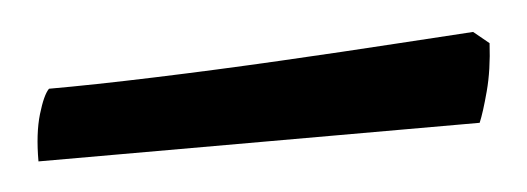

<svg xmlns="http://www.w3.org/2000/svg" viewBox="-24 -690 376 137"><g transform="rotate(-5 164.0 -621.5)"><path d="M0 -589Q0 -609 4 -622.5Q8 -636 12 -640Q43 -640 87.5 -641.5Q132 -643 178 -645.5Q224 -648 262 -650.5Q300 -653 317 -654L328 -645Q327 -626 323 -611Q319 -596 316 -589Z"/></g></svg>

Font: Texturina Light
Style: Regular
Weight: 300
Designer: Guillermo Torres Carreño
Foundry: Omnibus-Type
Version: Version 1.002; ttfautohint (v1.8.3)